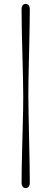

<svg xmlns="http://www.w3.org/2000/svg" viewBox="-20 -803 262 979"><path d="M98.5 -313.5Q98.5 -350 97.2 -406.2Q96 -462.5 94.2 -526.8Q92.5 -591 91.2 -651.8Q90 -712.5 90 -757Q90 -768.5 95.5 -775.8Q101 -783 111 -783Q121 -783 126.5 -775.8Q132 -768.5 132 -757Q132 -727 131.2 -682.8Q130.5 -638.5 129.5 -587.5Q128.5 -536.5 127.2 -485.5Q126 -434.5 125.2 -389.5Q124.5 -344.5 124.5 -313.5Q124.5 -277 125.8 -220.5Q127 -164 128.2 -100Q129.5 -36 130.8 24.8Q132 85.5 132 130Q132 141 126.5 148.5Q121 156 111 156Q101 156 95.5 148.5Q90 141 90 130Q90 100 90.8 55.8Q91.5 11.5 92.8 -39.5Q94 -90.5 95.5 -141.5Q97 -192.5 97.8 -237.5Q98.5 -282.5 98.5 -313.5Z"/></svg>

Font: Fraunces 9pt S000 Thin
Style: Regular
Weight: 100
Version: Version 1.000; ttfautohint (v1.8.3)